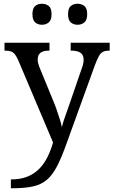

<svg xmlns="http://www.w3.org/2000/svg" viewBox="-20 -764 605 1024"><path d="M38 193Q89 193 126 178Q163 163 189 136.5Q215 110 233 74Q251 38 263 -4L78 -441Q69 -462 60 -473.5Q51 -485 39 -489.5Q27 -494 7 -494H4V-536H244V-494H241Q211 -494 196 -482.5Q181 -471 181 -446Q181 -438 183 -429Q185 -420 189 -409L262 -231Q272 -208 281.5 -180.5Q291 -153 299 -128Q307 -103 310 -86Q317 -115 328.5 -146Q340 -177 350 -207L417 -402Q422 -414 424 -425.5Q426 -437 426 -445Q426 -471 409.5 -482.5Q393 -494 360 -494H357V-536H565V-494H562Q543 -494 530 -488Q517 -482 507.5 -465Q498 -448 486 -416L334 4Q308 77 284 123Q260 169 230.5 194.5Q201 220 157 230Q113 240 47 240H38ZM394 -632Q372 -632 357.5 -644.5Q343 -657 343 -688Q343 -720 357.5 -732Q372 -744 394 -744Q415 -744 430 -732Q445 -720 445 -688Q445 -657 430 -644.5Q415 -632 394 -632ZM204 -632Q182 -632 167.5 -644.5Q153 -657 153 -688Q153 -720 167.5 -732Q182 -744 204 -744Q225 -744 240 -732Q255 -720 255 -688Q255 -657 240 -644.5Q225 -632 204 -632Z"/></svg>

Font: Noto Serif Telugu
Style: Regular
Weight: 400
Designer: Jelle Bosma - Monotype Design Team
Foundry: Monotype Imaging Inc.
Version: Version 2.003